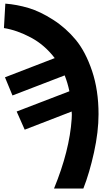

<svg xmlns="http://www.w3.org/2000/svg" viewBox="-20 -824 611 1074"><path d="M2 -667 9.8 -803.7Q74.2 -798.8 139.6 -779.3Q205.1 -759.8 277.3 -713.4Q349.6 -667 404.3 -600.6Q459 -534.2 495.1 -426.8Q531.2 -319.3 531.2 -185.5Q531.2 -86.9 505.9 28.3Q480.5 143.6 446.3 230.5H282.2Q369.1 18.6 380.9 -158.2Q382.8 -184.6 380.9 -200.2L118.2 -98.6L73.2 -200.2L368.2 -313.5Q358.4 -360.4 341.8 -402.3L49.8 -290L7.8 -391.6L286.1 -499Q229.5 -573.2 152.3 -614.3Q75.2 -655.3 2 -667Z"/></svg>

Font: Gothic A1 ExtraBold
Style: Regular
Weight: 800
Designer: HanYang I&C Co.,Ltd.
Foundry: HanYang I&C Co.,Ltd.
Version: Version 2.50